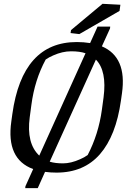

<svg xmlns="http://www.w3.org/2000/svg" viewBox="-20 -891 697 1003"><path d="M239.7 -46.4Q267.6 -37.6 309.1 -37.6Q350.6 -37.6 398.4 -59.1Q420.4 -68.4 438 -81.1Q494.6 -189.5 512.2 -317.4L521 -382.3Q539.1 -520.5 481 -579.6ZM426.8 -612.8Q397 -623 351.6 -623Q306.2 -623 258.3 -601.6Q236.3 -592.3 218.8 -580.1Q161.1 -473.6 144 -343.3L135.3 -278.3Q117.2 -142.1 185.1 -78.1ZM381.3 -671.4Q416.5 -671.4 450.7 -666L489.7 -752H555.7L554.7 -742.2L512.2 -648.9Q644 -592.8 617.2 -403.8L611.8 -365.7Q585.9 -181.6 502 -85.4Q418 10.7 275.4 10.7Q243.7 10.7 215.3 6.8L177.2 91.8H111.8L112.8 82L153.3 -7.8Q11.2 -60.1 39.1 -256.3L44.4 -294.9Q96.7 -671.4 381.3 -671.4ZM351.1 -733.9 515.6 -871.1 608.9 -866.2 604.5 -834 394.5 -712.9 348.6 -718.3Z"/></svg>

Font: NoticiaText-Italic
Style: Italic
Weight: 400
Italic angle: -8°
Designer: JM Sole
Foundry: JM Sole
Version: Version 1.003